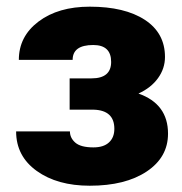

<svg xmlns="http://www.w3.org/2000/svg" viewBox="-20 -558 557 587"><path d="M319.8 -368.7Q319.8 -420.4 265.1 -420.4Q202.1 -420.4 202.1 -375H37.6Q37.6 -446.8 97.9 -492.2Q158.2 -537.6 254.4 -537.6Q361.3 -537.6 422.9 -497.3Q484.4 -457 484.4 -383.8Q484.4 -348.6 463.1 -319.1Q441.9 -289.6 403.3 -272Q493.7 -240.2 493.7 -149.4Q493.7 -77.1 428.5 -33.7Q363.3 9.8 254.4 9.8Q155.3 9.8 92.3 -35.4Q29.3 -80.6 29.3 -156.2H193.8Q193.8 -136.2 210.4 -121.8Q227.1 -107.4 265.6 -107.4Q296.9 -107.4 313.2 -122.6Q329.6 -137.7 329.6 -164.1Q329.6 -220.7 266.6 -222.7H192.9V-318.4H259.8Q319.8 -318.4 319.8 -368.7Z"/></svg>

Font: Roboto Black
Style: Regular
Weight: 900
Designer: Google
Version: Version 2.134; 2016